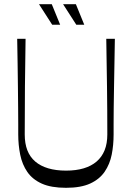

<svg xmlns="http://www.w3.org/2000/svg" viewBox="-20 -885 630 916"><path d="M295 11Q224 11 179.5 -9Q135 -29 110.5 -64.5Q86 -100 76.5 -146.5Q67 -193 67 -244Q67 -260 67 -293Q67 -326 66.5 -371Q66 -416 65.5 -470Q65 -524 64 -583Q63 -642 62 -700H102Q100 -586 99 -472Q98 -358 98 -244Q98 -200 110.5 -168Q123 -136 148 -114.5Q173 -93 210 -82Q247 -71 295 -71Q343 -71 379.5 -82Q416 -93 441 -114.5Q466 -136 479 -168Q492 -200 492 -244Q492 -358 490.5 -472Q489 -586 487 -700H528Q527 -642 526 -583Q525 -524 524 -470Q523 -416 522.5 -370.5Q522 -325 522 -292Q522 -259 522 -243Q522 -193 513 -147.5Q504 -102 479.5 -66Q455 -30 410.5 -9.5Q366 11 295 11ZM344 -767 281 -865H342L382 -767ZM229 -767 166 -865H227L267 -767Z"/></svg>

Font: Ojuju
Style: Regular
Weight: 400
Designer: Chisaokwu Joboson, Mirko Velimirovic
Foundry: Udi Foundry
Version: Version 1.000